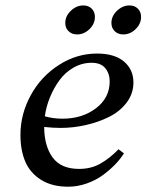

<svg xmlns="http://www.w3.org/2000/svg" viewBox="-20 -689 542 711"><path d="M418.9 -136.2 439 -121.1Q426.3 -100.6 406.2 -79.8Q386.2 -59.1 360.1 -40Q334 -21 300.3 -9.3Q266.6 2.4 232.4 2.4Q172.4 2.4 131.8 -23.2Q91.3 -48.8 73.5 -90.8Q55.7 -132.8 55.7 -189Q55.7 -266.6 93.8 -336.2Q131.8 -405.8 197.8 -448.2Q263.7 -490.7 339.4 -490.7Q403.8 -490.7 439 -461.2Q474.1 -431.6 474.1 -383.3Q474.1 -342.3 449 -309.1Q423.8 -275.9 383.8 -256.1Q343.8 -236.3 297.4 -225.8Q251 -215.3 204.6 -215.3Q177.7 -215.3 143.6 -218.8Q144 -147.9 175 -105.7Q206.1 -63.5 272.9 -63.5Q317.9 -63.5 352.5 -83.5Q387.2 -103.5 418.9 -136.2ZM319.3 -456.5Q283.7 -456.5 252.4 -438.7Q221.2 -420.9 200 -391.6Q178.7 -362.3 164.8 -328.1Q150.9 -293.9 146 -258.3Q176.8 -249.5 211.4 -249.5Q284.7 -249.5 335.4 -288.1Q386.2 -326.7 386.2 -387.7Q386.2 -416.5 369.9 -436.5Q353.5 -456.5 319.3 -456.5ZM288.6 -668.9Q307.6 -668.9 319.6 -657Q331.5 -645 331.5 -626.5Q331.5 -600.6 311.3 -581.1Q291 -561.5 265.6 -561.5Q246.1 -561.5 233.9 -573.5Q221.7 -585.4 221.7 -604Q221.7 -629.4 242.4 -649.2Q263.2 -668.9 288.6 -668.9ZM459.5 -668.9Q478.5 -668.9 490.5 -657Q502.4 -645 502.4 -626.5Q502.4 -600.6 482.2 -581.1Q461.9 -561.5 436.5 -561.5Q417 -561.5 404.8 -573.5Q392.6 -585.4 392.6 -604Q392.6 -629.4 413.3 -649.2Q434.1 -668.9 459.5 -668.9Z"/></svg>

Font: Flanker
Style: Italic
Weight: 400
Italic angle: -12°
Designer: Flanker
Version: Version 2.027